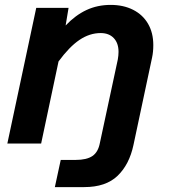

<svg xmlns="http://www.w3.org/2000/svg" viewBox="-20 -586 690 784"><path d="M606 -402Q606 -374 601 -351L525 6Q508 86 460 132Q412 178 324 178H204L228 67H289Q334 67 357.5 51Q381 35 388 -3L461 -343Q464 -360 464 -374Q464 -410 444.5 -430.5Q425 -451 391 -451Q346 -451 304.5 -423Q263 -395 219 -335L148 0H10L128 -554H260L248 -482Q288 -524 333 -545Q378 -566 432 -566Q484 -566 523.5 -546Q563 -526 584.5 -489Q606 -452 606 -402Z"/></svg>

Font: Azeret Mono SemiBold
Style: Italic
Weight: 600
Italic angle: -12°
Designer: Martin Vácha
Foundry: Displaay
Version: Version 1.000; Glyphs 3.0.3, build 3074